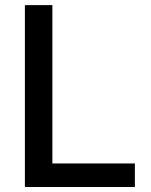

<svg xmlns="http://www.w3.org/2000/svg" viewBox="-20 -748 604 768"><path d="M79.6 0V-727.5H189.5V-94.2H519.5V0Z"/></svg>

Font: Inter V
Style: Weight 500 Optical size 14.0
Weight: 500
Designer: Rasmus Andersson
Foundry: rsms
Version: Version 4.000;git-4fc901f